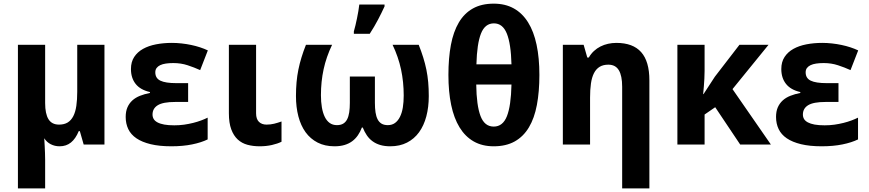

<svg xmlns="http://www.w3.org/2000/svg" viewBox="-20 -791 4755 1051"><path d="M227.1 -227.1Q227.1 -168 245.4 -138.4Q263.7 -108.9 303.2 -108.9Q331.5 -108.9 350.6 -120.6Q369.6 -132.3 381.3 -155.3Q393.1 -178.2 397.9 -211.9Q402.8 -245.6 402.8 -289.1V-545.9H551.8V0H438L417 -73.2H411.1Q394 -31.7 368.4 -11Q342.8 9.8 306.2 9.8Q279.8 9.8 257.8 -1.5Q235.8 -12.7 222.2 -34.2Q223.1 -13.7 224.6 7.3Q225.6 25.4 226.3 45.9Q227.1 66.4 227.1 84V240.2H78.1V-545.9H227.1Z M1009.8 -335.9V-232.9H939Q872.6 -232.9 843.8 -215.1Q814.9 -197.3 814.9 -164.1Q814.9 -150.4 821.3 -139.6Q827.6 -128.9 842 -121.1Q856.4 -113.3 879.2 -109.1Q901.9 -105 934.1 -105Q961.9 -105 987.8 -108.6Q1013.7 -112.3 1037.1 -118.2Q1060.5 -124 1080.8 -131.6Q1101.1 -139.2 1116.7 -147V-27.8Q1081.5 -10.7 1031.5 -0.5Q981.4 9.8 918 9.8Q852.1 9.8 804.7 -1.7Q757.3 -13.2 726.8 -33.9Q696.3 -54.7 682.1 -84.5Q668 -114.3 668 -150.9Q668 -181.2 677.5 -203.1Q687 -225.1 704.3 -241Q721.7 -256.8 746.3 -266.6Q771 -276.4 800.8 -282.2V-287.1Q748 -299.3 722.4 -331.8Q696.8 -364.3 696.8 -413.1Q696.8 -452.1 714.6 -479.2Q732.4 -506.3 762.9 -523.4Q793.5 -540.5 834.2 -548.3Q875 -556.2 920.9 -556.2Q947.3 -556.2 974.1 -553.2Q1001 -550.3 1026.4 -544.9Q1051.8 -539.6 1075 -532Q1098.1 -524.4 1117.7 -515.1L1075.7 -407.2Q1043.5 -421.9 1007.1 -433.8Q970.7 -445.8 928.7 -445.8Q906.2 -445.8 887.9 -443.1Q869.6 -440.4 856.9 -434.3Q844.2 -428.2 837.2 -418.7Q830.1 -409.2 830.1 -395Q830.1 -362.8 857.9 -349.4Q885.7 -335.9 945.8 -335.9Z M1381.8 -545.9V-170.9Q1381.8 -139.2 1397.5 -124Q1413.1 -108.9 1439 -108.9Q1460.9 -108.9 1480.7 -113.8Q1500.5 -118.7 1521 -126V-15.1Q1499.5 -4.4 1468.5 2.7Q1437.5 9.8 1400.9 9.8Q1365.2 9.8 1334.5 1.5Q1303.7 -6.8 1281.2 -27.6Q1258.8 -48.3 1245.8 -83.3Q1232.9 -118.2 1232.9 -170.9V-545.9Z M2116.2 9.8Q2085.4 9.8 2061.5 2.7Q2037.6 -4.4 2019.3 -17.8Q2001 -31.2 1988 -50.3Q1975.1 -69.3 1965.8 -92.8H1960.9Q1952.1 -69.3 1939 -50.3Q1925.8 -31.2 1907.7 -17.8Q1889.6 -4.4 1865.7 2.7Q1841.8 9.8 1811 9.8Q1758.3 9.8 1718.8 -10.5Q1679.2 -30.8 1652.8 -67.1Q1626.5 -103.5 1613.3 -154.1Q1600.1 -204.6 1600.1 -265.1Q1600.1 -305.2 1603.3 -340.6Q1606.4 -376 1613.3 -409.7Q1620.1 -443.4 1630.4 -476.8Q1640.6 -510.3 1654.8 -545.9H1797.9Q1766.1 -479.5 1751.5 -412.1Q1736.8 -344.7 1736.8 -270Q1736.8 -233.4 1741.9 -203.4Q1747.1 -173.3 1757.6 -151.6Q1768.1 -129.9 1784.7 -117.9Q1801.3 -106 1824.2 -106Q1844.7 -106 1858.4 -114Q1872.1 -122.1 1880.1 -137.7Q1888.2 -153.3 1891.6 -176Q1895 -198.7 1895 -228V-372.1H2032.2V-228Q2032.2 -198.7 2035.6 -176Q2039.1 -153.3 2047.1 -137.7Q2055.2 -122.1 2068.8 -114Q2082.5 -106 2103 -106Q2126 -106 2142.3 -117.9Q2158.7 -129.9 2169.4 -151.4Q2180.2 -172.9 2185.1 -202.6Q2189.9 -232.4 2189.9 -268.1Q2189.9 -342.3 2175.3 -410.9Q2160.6 -479.5 2128.9 -545.9H2272Q2286.1 -510.3 2296.6 -476.8Q2307.1 -443.4 2314 -409.7Q2320.8 -376 2324 -340.6Q2327.1 -305.2 2327.1 -265.1Q2327.1 -204.6 2313.7 -154.1Q2300.3 -103.5 2273.9 -67.1Q2247.6 -30.8 2208 -10.5Q2168.5 9.8 2116.2 9.8ZM1917 -619.1Q1921.4 -633.8 1925.8 -652.6Q1930.2 -671.4 1934.3 -691.2Q1938.5 -710.9 1941.7 -730.5Q1944.8 -750 1946.8 -766.1H2085V-755.9Q2069.8 -722.7 2049.8 -684.3Q2029.8 -646 2003.9 -606H1917Z M2932.6 -380.9Q2932.6 -289.1 2918.9 -216.6Q2905.3 -144 2875.2 -93.8Q2845.2 -43.5 2797.6 -16.8Q2750 9.8 2682.6 9.8Q2619.6 9.8 2573 -16.8Q2526.4 -43.5 2495.6 -93.8Q2464.8 -144 2449.7 -216.6Q2434.6 -289.1 2434.6 -380.9Q2434.6 -472.7 2448.2 -545.2Q2461.9 -617.7 2491.7 -668Q2521.5 -718.3 2568.6 -744.6Q2615.7 -771 2682.6 -771Q2745.6 -771 2792.5 -744.9Q2839.4 -718.8 2870.6 -668.7Q2901.9 -618.7 2917.2 -546.1Q2932.6 -473.6 2932.6 -380.9ZM2682.6 -98.1Q2732.4 -98.1 2754.9 -155Q2777.3 -211.9 2779.8 -328.1H2586.9Q2588.4 -213.4 2610.4 -155.8Q2632.3 -98.1 2682.6 -98.1ZM2683.6 -663.1Q2634.8 -663.1 2612.8 -607.2Q2590.8 -551.3 2587.9 -439H2779.8Q2776.9 -551.3 2754.4 -607.2Q2731.9 -663.1 2683.6 -663.1Z M3385.7 240.2V-315.9Q3385.7 -376.5 3367.4 -406.7Q3349.1 -437 3310.1 -437Q3281.7 -437 3262.5 -425.3Q3243.2 -413.6 3231.4 -390.6Q3219.7 -367.7 3214.8 -334Q3210 -300.3 3210 -256.8V0H3061V-545.9H3174.8L3194.8 -476.1H3203.1Q3214.8 -496.6 3231.2 -511.7Q3247.6 -526.9 3267.1 -536.6Q3286.6 -546.4 3308.6 -551.3Q3330.6 -556.2 3354 -556.2Q3444.8 -556.2 3489.7 -505.6Q3534.7 -455.1 3534.7 -351.1V240.2Z M3831.1 -275.9 3893.1 -371.1 4027.8 -545.9H4187L3989.7 -303.2L4199.7 0H4031.7L3895 -204.1L3836.9 -164.1V0H3688V-545.9H3836.9V-402.8Q3836.9 -383.3 3835.7 -361.1Q3834.5 -338.9 3833 -319.8Q3831.1 -297.4 3829.1 -275.9Z M4569.8 -335.9V-232.9H4499Q4432.6 -232.9 4403.8 -215.1Q4375 -197.3 4375 -164.1Q4375 -150.4 4381.3 -139.6Q4387.7 -128.9 4402.1 -121.1Q4416.5 -113.3 4439.2 -109.1Q4461.9 -105 4494.1 -105Q4522 -105 4547.9 -108.6Q4573.7 -112.3 4597.2 -118.2Q4620.6 -124 4640.9 -131.6Q4661.1 -139.2 4676.8 -147V-27.8Q4641.6 -10.7 4591.6 -0.5Q4541.5 9.8 4478 9.8Q4412.1 9.8 4364.7 -1.7Q4317.4 -13.2 4286.9 -33.9Q4256.3 -54.7 4242.2 -84.5Q4228 -114.3 4228 -150.9Q4228 -181.2 4237.5 -203.1Q4247.1 -225.1 4264.4 -241Q4281.7 -256.8 4306.4 -266.6Q4331.1 -276.4 4360.8 -282.2V-287.1Q4308.1 -299.3 4282.5 -331.8Q4256.8 -364.3 4256.8 -413.1Q4256.8 -452.1 4274.7 -479.2Q4292.5 -506.3 4323 -523.4Q4353.5 -540.5 4394.3 -548.3Q4435.1 -556.2 4481 -556.2Q4507.3 -556.2 4534.2 -553.2Q4561 -550.3 4586.4 -544.9Q4611.8 -539.6 4635 -532Q4658.2 -524.4 4677.7 -515.1L4635.7 -407.2Q4603.5 -421.9 4567.1 -433.8Q4530.8 -445.8 4488.8 -445.8Q4466.3 -445.8 4448 -443.1Q4429.7 -440.4 4417 -434.3Q4404.3 -428.2 4397.2 -418.7Q4390.1 -409.2 4390.1 -395Q4390.1 -362.8 4418 -349.4Q4445.8 -335.9 4505.9 -335.9Z"/></svg>

Font: Droid Sans
Style: Bold
Weight: 700
Foundry: Ascender Corporation
Version: Version 1.00 build 112